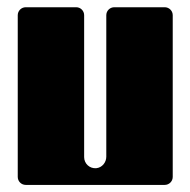

<svg xmlns="http://www.w3.org/2000/svg" viewBox="-20 -521 536 541"><path d="M279.5 -478.2V-79.5C279.5 -63.2 267.6 -48.7 251.4 -47.1C232.8 -45.3 217.1 -59.9 217.1 -78.2V-478.2C217.1 -490.5 207.1 -500.6 194.7 -500.6H52.5C40.1 -500.6 30 -490.5 30 -478.2V-22.5C30 -10.1 40 0 52.5 0H444.2C456.6 0 466.7 -10 466.7 -22.5V-478.2C466.7 -490.5 456.6 -500.6 444.2 -500.6H302C289.6 -500.6 279.5 -490.6 279.5 -478.2Z"/></svg>

Font: Gridlock
Style: Regular
Weight: 400
Designer: Abhik Krishna Ghosh
Version: Version 001.000